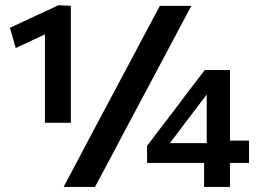

<svg xmlns="http://www.w3.org/2000/svg" viewBox="-20 -736 1022 756"><path d="M157 -252.5V-600.5Q130 -588 101.5 -574.8Q73 -561.5 42 -547L19 -626.5Q68 -649.5 115.5 -671.5Q163 -693.5 210.5 -715.5L259 -713V-252.5ZM230.5 0Q259.5 -55 287.8 -108Q316 -161 352 -229.5L484 -477Q521.5 -547.5 550.2 -601.8Q579 -656 609.5 -713H733.5Q703 -656 674.2 -601.8Q645.5 -547.5 608 -477L476 -229.5Q440 -161 411.8 -108Q383.5 -55 354 0ZM783.5 0V-94.5H559V-161.5Q578 -187 607.5 -225.8Q637 -264.5 660.5 -294.5L720 -374Q736.5 -395 753.2 -417Q770 -439 786.5 -460.5H885.5V-182.5H960.5V-94.5H885.5V0ZM705.5 -247.5Q691 -228 677 -209.5Q663 -191 649 -172.5H794V-363.5Q790 -358.5 786.5 -354Z"/></svg>

Font: Commissioner SemiBold
Style: Regular
Weight: 600
Designer: Kostas Bartsokas
Foundry: Kostas Bartsokas
Version: Version 1.000; ttfautohint (v1.8.3)